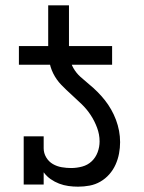

<svg xmlns="http://www.w3.org/2000/svg" viewBox="-20 -693 540 721"><path d="M51 -450V-520H161V-673H239V-520H401V-450ZM273 8Q255 8 237 5.5Q219 3 202 -3.5Q185 -10 170 -20.5Q155 -31 144 -46V0H69V-181H144V-136Q144 -118 153.5 -102Q163 -86 178.5 -77Q194 -68 212 -65Q230 -62 247 -62Q268 -62 288.5 -67.5Q309 -73 324 -87Q339 -101 346.5 -121Q354 -141 354 -162Q354 -188 344.5 -213.5Q335 -239 320.5 -261Q306 -283 287 -301.5Q268 -320 248.5 -337.5Q229 -355 210.5 -374Q192 -393 180 -417Q168 -441 164.5 -467.5Q161 -494 161 -520H239Q239 -499 242 -477.5Q245 -456 255.5 -437.5Q266 -419 282 -404.5Q298 -390 314.5 -376.5Q331 -363 346 -348Q361 -333 374 -316.5Q387 -300 397.5 -281.5Q408 -263 415.5 -243Q423 -223 427 -202Q431 -181 431 -159Q431 -138 427 -116.5Q423 -95 414 -75Q405 -55 390.5 -38.5Q376 -22 357 -11Q338 0 316.5 4Q295 8 273 8Z"/></svg>

Font: Iosevka Slab
Style: Regular
Weight: 400
Monospace: yes
Designer: Belleve Invis
Foundry: Belleve Invis
Version: Version 11.2.4; ttfautohint (v1.8.3)